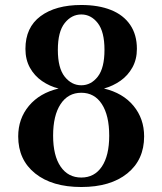

<svg xmlns="http://www.w3.org/2000/svg" viewBox="-20 -735 651 770"><path d="M558 -188Q558 -94 490.5 -39.5Q423 15 306 15Q189 15 121 -39.5Q53 -94 53 -188Q53 -259 96 -310.5Q139 -362 215 -380Q179 -389 148.5 -410Q118 -431 100 -463.5Q82 -496 82 -539Q82 -625 142.5 -670Q203 -715 306 -715Q375 -715 425 -695Q475 -675 502 -635.5Q529 -596 529 -539Q529 -497 511 -464.5Q493 -432 463 -411Q433 -390 397 -380Q473 -362 515.5 -310.5Q558 -259 558 -188ZM399 -535Q399 -608 372 -642.5Q345 -677 306 -677Q267 -677 239.5 -642.5Q212 -608 212 -535Q212 -462 239.5 -427.5Q267 -393 306 -393Q345 -393 372 -427.5Q399 -462 399 -535ZM418 -191Q418 -272 388.5 -317.5Q359 -363 306 -363Q253 -363 223 -317.5Q193 -272 193 -191Q193 -111 223 -67Q253 -23 306 -23Q359 -23 388.5 -67Q418 -111 418 -191Z"/></svg>

Font: Poltawski Nowy SemiBold
Style: Regular
Weight: 600
Version: Version 1.001;gftools[0.9.25]